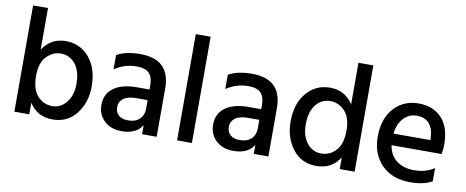

<svg xmlns="http://www.w3.org/2000/svg" viewBox="-63 -979 3054 1258"><g transform="rotate(10 1464.0 -350.0)"><path d="M308.1 -79.1Q250 -79.1 210 -123Q169.9 -167 169.9 -256.8Q169.9 -344.2 211.7 -386.2Q253.4 -428.2 305.2 -428.2Q363.8 -428.2 401.9 -381.6Q439.9 -335 439.9 -249Q439.9 -173.8 402.1 -126.5Q364.3 -79.1 308.1 -79.1ZM169.9 -707H70.8V0H169.9V-77.1Q223.1 6.8 324 6.8Q424.8 6.8 482.9 -68.6Q541 -144 541 -251Q541 -370.1 480.2 -442.1Q419.4 -514.2 323.2 -514.2Q224.1 -514.2 169.9 -430.2Z M917.5 -226.1V-168.9Q917.5 -126 889.9 -99.6Q862.3 -73.2 814.5 -73.2Q772.5 -73.2 750.5 -93Q728.5 -112.8 728.5 -147.9Q728.5 -182.1 756.8 -204.1Q785.2 -226.1 841.3 -226.1ZM662.6 -386.2Q728.5 -431.2 809.6 -431.2Q867.7 -431.2 892.6 -404.5Q917.5 -377.9 917.5 -326.2V-296.9H833.5Q734.4 -296.9 679.4 -256.6Q624.5 -216.3 624.5 -143.1Q624.5 -79.1 668.2 -37.6Q711.9 3.9 783.7 3.9Q881.3 3.9 920.4 -60.1V0H1017.6V-321.8Q1017.6 -515.1 818.4 -515.1Q721.7 -515.1 662.6 -481Z M1153.3 0H1252V-707H1153.3Z M1660.6 -226.1V-168.9Q1660.6 -126 1633.1 -99.6Q1605.5 -73.2 1557.6 -73.2Q1515.6 -73.2 1493.7 -93Q1471.7 -112.8 1471.7 -147.9Q1471.7 -182.1 1500 -204.1Q1528.3 -226.1 1584.5 -226.1ZM1405.8 -386.2Q1471.7 -431.2 1552.7 -431.2Q1610.8 -431.2 1635.7 -404.5Q1660.6 -377.9 1660.6 -326.2V-296.9H1576.7Q1477.5 -296.9 1422.6 -256.6Q1367.7 -216.3 1367.7 -143.1Q1367.7 -79.1 1411.4 -37.6Q1455.1 3.9 1526.9 3.9Q1624.5 3.9 1663.6 -60.1V0H1760.7V-321.8Q1760.7 -515.1 1561.5 -515.1Q1464.8 -515.1 1405.8 -481Z M2097.2 -79.1Q2040 -79.1 2002.7 -126Q1965.3 -172.9 1965.3 -249Q1965.3 -335 2003.2 -381.6Q2041 -428.2 2100.1 -428.2Q2152.3 -428.2 2193.8 -386Q2235.4 -343.8 2235.4 -256.8Q2235.4 -167 2195.3 -123Q2155.3 -79.1 2097.2 -79.1ZM2235.4 -707V-430.2Q2181.2 -514.2 2082 -514.2Q1986.3 -514.2 1925.3 -442.1Q1864.3 -370.1 1864.3 -251Q1864.3 -144 1922.1 -68.6Q1980 6.8 2080.1 6.8Q2182.1 6.8 2235.4 -77.1V0H2334.5V-707Z M2786.6 -290H2542Q2550.8 -358.9 2586.9 -395.5Q2623 -432.1 2672.9 -432.1Q2727.1 -432.1 2755.9 -398.7Q2784.7 -365.2 2786.6 -308.1ZM2849.6 -115.2Q2795.4 -77.1 2714.8 -77.1Q2645 -77.1 2598.9 -112.1Q2552.7 -147 2543 -212.9H2876Q2881.8 -247.1 2881.8 -277.8Q2881.8 -392.1 2825 -452.6Q2768.1 -513.2 2670.9 -513.2Q2571.8 -513.2 2507.8 -443.6Q2443.8 -374 2443.8 -252Q2443.8 -137.2 2513.7 -66.2Q2583.5 4.9 2701.7 4.9Q2793.5 5.4 2849.6 -26.9Z"/></g></svg>

Font: FAU Chimera Medium
Style: Regular
Weight: 500
Version: Version 1.002;hotconv 1.0.117;makeotfexe 2.5.65602